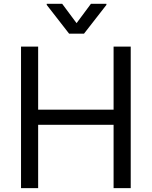

<svg xmlns="http://www.w3.org/2000/svg" viewBox="-20 -967 780 987"><path d="M88.1 0H176.1V-325.3H563.9V0H652V-727.3H563.9V-403.4H176.1V-727.3H88.1ZM220.2 -941.8 335.2 -794H411.9L527 -941.8V-947.4H447.4L373.6 -848L299.7 -947.4H220.2Z"/></svg>

Font: Magic Ui Pro
Style: Regular
Weight: 400
Designer: Stefan Endress, Andreas Faust
Version: Version 1.000;FEAKit 1.0